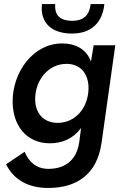

<svg xmlns="http://www.w3.org/2000/svg" viewBox="-20 -717 621 950"><path d="M218.5 213C356 213 460 149 482.5 -10.5L550.5 -493H443.5L430 -412.5C410.5 -467.5 361.5 -502 287 -502C145 -502 42.5 -362 42.5 -215C42.5 -96.5 111 -8 226 -8C287 -8 340.5 -29.5 381 -83.5L372.5 -16.5C358 90 286 118.5 219.5 118.5C156 118.5 120.5 79.5 102 34L10 96C42.5 161 105.5 213 218.5 213ZM154 -226C154 -320 218 -401 309.5 -401C378 -401 418 -352 418 -282C418 -185.5 354 -109 265.5 -109C196 -109 154 -156.5 154 -226ZM186.5 -667C192 -587 253.5 -551 336.5 -551C426.5 -551 486.5 -600 496.5 -697H428.5C423 -644.5 395.5 -614 337.5 -614C284.5 -614 257.5 -635 253.5 -674C252.5 -681 252.5 -689 253.5 -697H187.5C186.5 -683.5 186 -673.5 186.5 -667Z"/></svg>

Font: HK Grotesk SemiBold
Style: Italic
Weight: 600
Italic angle: -16°
Designer: Alfredo Marco Pradil
Foundry: Hanken Design Co.
Version: Version 3.001;FEAKit 1.0